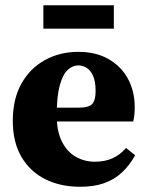

<svg xmlns="http://www.w3.org/2000/svg" viewBox="-20 -696 561 731"><path d="M284.8 15.1Q209.8 15.1 152 -13.9Q94.2 -42.9 61.5 -98.9Q28.7 -155 28.7 -236.2Q28.7 -318.9 61.5 -377.5Q94.3 -436 151 -467.3Q207.8 -498.6 278.2 -498.6Q345.4 -498.6 393.4 -471Q441.4 -443.4 467.2 -396Q492.9 -348.5 492.9 -287.5Q492.9 -271.2 491.6 -258.8Q490.3 -246.5 487.3 -233.6H96V-286.2H281.8Q319.3 -286.2 331.7 -300.9Q344 -315.5 344 -348.9Q344 -383.9 335.1 -405.4Q326.1 -426.9 311.1 -436.9Q296.1 -447 277.5 -447Q256.3 -447 237.6 -429.6Q218.9 -412.2 207.5 -371Q196 -329.7 196 -256.7Q196 -196.2 215.7 -157.1Q235.3 -117.9 268.6 -99.1Q301.8 -80.3 341.1 -80.3Q379.6 -80.3 408.3 -93.3Q437.1 -106.4 460 -132.6L494.5 -105Q473.1 -66 444 -39.1Q415 -12.2 376.1 1.5Q337.2 15.1 284.8 15.1ZM145.1 -586.8V-676H413.4V-586.8Z"/></svg>

Font: Source Serif 4 Variable
Style: Regular
Weight: 400
Designer: Frank Grießhammer
Foundry: Adobe
Version: Version 4.005;hotconv 1.1.0;makeotfexe 2.6.0